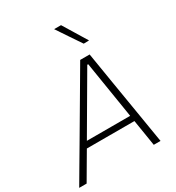

<svg xmlns="http://www.w3.org/2000/svg" viewBox="-241 -1106 1140 1241"><g transform="rotate(-30 328.5 -485.0)"><path d="M-18 0Q16 -58 53.5 -121.8Q91 -185.5 125 -243L269 -488Q306 -551 337.2 -604.2Q368.5 -657.5 401 -713H471.5Q480 -660 489 -606.2Q498 -552.5 508.5 -487L549 -242.5Q559 -183 569.2 -119.8Q579.5 -56.5 589 0H538.5Q531 -47 523 -97Q515 -147 507 -195.5H152Q123.5 -147 94.5 -97.5Q65.5 -48 37.5 0ZM195 -269.5Q186 -254 177 -238.5H500L495.5 -268L432 -663H425ZM473.5 -792.5Q444 -836 414.2 -880.2Q384.5 -924.5 354.5 -969.5H406Q432.5 -926.5 459.5 -882Q486.5 -837.5 513.5 -793.5Z"/></g></svg>

Font: Commissioner ExtraLight
Style: Italic
Weight: 200
Italic angle: -12°
Designer: Kostas Bartsokas
Foundry: Kostas Bartsokas
Version: Version 1.000; ttfautohint (v1.8.3)